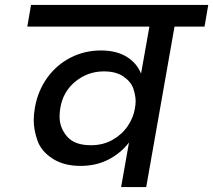

<svg xmlns="http://www.w3.org/2000/svg" viewBox="-20 -760 866 780"><path d="M826 -740 811 -652H689L574 0H472L504 -181Q470 -137 420 -111.5Q370 -86 307 -86Q239 -86 193 -116Q147 -146 132 -189.5Q117 -233 117 -271Q117 -296 122 -324Q134 -391 171.5 -443.5Q209 -496 266 -525.5Q323 -555 390 -555Q452 -555 493.5 -530Q535 -505 553 -461L587 -652H91L106 -740ZM349 -170Q399 -170 437.5 -192Q476 -214 499 -248Q522 -282 528 -319V-320Q531 -335 531 -349Q531 -371 522 -399Q513 -427 482.5 -448.5Q452 -470 402 -470Q337 -470 286.5 -429Q236 -388 225 -321Q222 -303 222 -286Q222 -241 252.5 -205.5Q283 -170 349 -170Z"/></svg>

Font: Fz Poppins Med
Style: Italic
Weight: 500
Italic angle: -10°
Designer: Ninad Kale (Devanagari), Jonny Pinhorn (Latin)
Foundry: Indian Type Foundry
Version: Vit hóa bi Vntype.Com & FontZin.Com